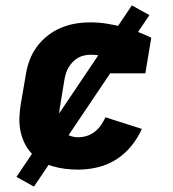

<svg xmlns="http://www.w3.org/2000/svg" viewBox="-20 -621 640 712"><path d="M270 8Q245 8 221 5Q197 2 174 -5Q151 -12 131 -24.5Q111 -37 95.5 -54Q80 -71 70 -92.5Q60 -114 55.5 -137.5Q51 -161 52 -185.5Q53 -210 57 -235L76 -345Q80 -372 90 -398.5Q100 -425 117 -448Q134 -471 157 -489Q180 -507 206.5 -518Q233 -529 260 -533.5Q287 -538 315 -538Q345 -538 374.5 -533.5Q404 -529 432 -521.5Q460 -514 487.5 -504Q515 -494 541 -481L519 -349H390L399 -402Q379 -408 358.5 -413Q338 -418 317 -418Q305 -418 293 -415.5Q281 -413 270 -407Q259 -401 250 -391.5Q241 -382 234.5 -371.5Q228 -361 224.5 -349Q221 -337 219 -326L201 -216Q198 -197 199 -177.5Q200 -158 209 -142.5Q218 -127 234.5 -119.5Q251 -112 270 -112Q286 -112 302 -117Q318 -122 331.5 -132.5Q345 -143 354.5 -157Q364 -171 371 -186L506 -143Q491 -109 466.5 -79Q442 -49 410 -29Q378 -9 342 -0.5Q306 8 270 8ZM106 71 41 35 469 -601 534 -565Z"/></svg>

Font: Iosevka Curly Slab HvEx
Style: Italic
Weight: 900
Width: 7
Italic angle: -9°
Monospace: yes
Designer: Belleve Invis
Foundry: Belleve Invis
Version: Version 11.1.0; ttfautohint (v1.8.3)